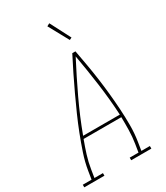

<svg xmlns="http://www.w3.org/2000/svg" viewBox="-268 -1057 1000 1155"><g transform="rotate(-30 231.5 -480.0)"><path d="M-37 0V-18H24L33 -74Q42 -130 61 -186.5Q80 -243 101.5 -298.5Q123 -354 147.5 -409Q172 -464 197.5 -518.5Q223 -573 249.5 -627Q276 -681 304 -735H326Q336 -681 345.5 -627Q355 -573 362.5 -518.5Q370 -464 375.5 -409Q381 -354 384.5 -298.5Q388 -243 388 -186.5Q388 -130 379 -74L370 -18H429V0H289V-18H350L359 -74Q366 -119 367 -164Q368 -209 367 -254H105Q88 -209 74 -164Q60 -119 53 -74L44 -18H103V0ZM112 -272H367Q361 -383 346 -492Q331 -601 312 -708Q256 -601 204.5 -492Q153 -383 112 -272ZM331 -811 255 -950 274 -960 347 -819Z"/></g></svg>

Font: Iosevka Curly Slab Thin
Style: Italic
Weight: 100
Italic angle: -9°
Monospace: yes
Designer: Belleve Invis
Foundry: Belleve Invis
Version: Version 22.1.2; ttfautohint (v1.8.4)